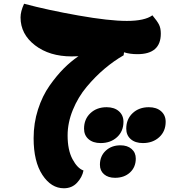

<svg xmlns="http://www.w3.org/2000/svg" viewBox="-20 -619 1009 1028"><path d="M322 389Q254 389 207 317.5Q160 246 160 121Q160 40 183.5 -33Q207 -106 245.5 -160.5Q284 -215 321.5 -252.5Q359 -290 400 -318Q389 -317 364 -317Q245 -317 167.5 -376.5Q90 -436 90 -526Q90 -558 109 -599Q236 -565 400 -536Q564 -507 659 -507Q755 -507 796 -537Q822 -506 831.5 -487Q841 -468 841 -439Q841 -329 716 -329Q675 -329 644 -339L642 -323Q591 -294 540.5 -251.5Q490 -209 444 -154Q398 -99 370 -30.5Q342 38 342 106Q342 184 368 233Q394 282 427 294Q420 330 392.5 359.5Q365 389 322 389ZM519 147Q478 147 454 126Q430 105 430 70Q430 19 464 -13Q498 -45 551 -45Q592 -45 616.5 -23.5Q641 -2 641 33Q641 84 606.5 115.5Q572 147 519 147ZM745 147Q704 147 680 126Q656 105 656 70Q656 19 690 -13Q724 -45 777 -45Q818 -45 842.5 -23.5Q867 -2 867 33Q867 84 832.5 115.5Q798 147 745 147ZM596 333Q559 333 537 314Q515 295 515 263Q515 217 546 188Q577 159 625 159Q662 159 684.5 178.5Q707 198 707 230Q707 276 676 304.5Q645 333 596 333Z"/></svg>

Font: Lemonada
Style: Bold
Weight: 700
Designer: Mohamed Gaber (Arabic), Eduardo Tunni (Latin)
Foundry: Kief Type Foundry
Version: Version 4.004